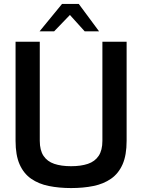

<svg xmlns="http://www.w3.org/2000/svg" viewBox="-20 -950 722 975"><path d="M341 5Q280 5 228 -5.5Q176 -16 138 -42.5Q100 -69 79.5 -115.5Q59 -162 59 -235V-738H182V-235Q182 -187 201 -158.5Q220 -130 255.5 -118Q291 -106 341 -106Q391 -106 426.5 -118Q462 -130 481 -158.5Q500 -187 500 -235V-738H623V-235Q623 -162 602.5 -115.5Q582 -69 544 -42.5Q506 -16 454.5 -5.5Q403 5 341 5ZM181 -791 295 -930H380L483 -791H410L335 -874L255 -791Z"/></svg>

Font: Exo Thin SemiBold
Style: Regular
Weight: 600
Version: Version 2.000